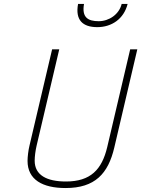

<svg xmlns="http://www.w3.org/2000/svg" viewBox="-20 -941 713 969"><path d="M243 -692 129 -207C123 -183 119 -149 119 -129C119 -34 195 8 311 8C459 8 526 -64 557 -197L673 -692H637L521 -198C494 -85 437 -25 313 -25C216 -25 155 -57 155 -130C155 -151 159 -182 165 -207L279 -692ZM374 -921C359 -840 397 -804 471 -804C543 -804 605 -845 624 -921H594C581 -868 530 -834 478 -834C424 -834 392 -853 404 -921H374Z"/></svg>

Font: RazerF5 Thin
Style: Italic
Weight: 250
Foundry: Razer Inc.
Version: Version 2